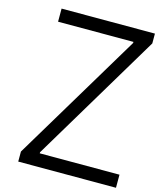

<svg xmlns="http://www.w3.org/2000/svg" viewBox="-132 -1012 931 1107"><g transform="rotate(15 333.5 -458.5)"><path d="M96.4 -838.5V-916.7H653.6V-858.1L190.8 -84.6V-78.1H666.7V0H83.3V-59.9L546.2 -832V-838.5Z"/></g></svg>

Font: Monoid
Style: Regular
Weight: 400
Width: 4
Monospace: yes
Designer: Andreas Larsen (@larsenwork)
Version: Version 0.61